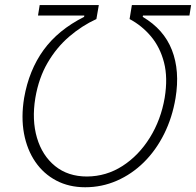

<svg xmlns="http://www.w3.org/2000/svg" viewBox="-20 -748 793 777"><path d="M77.6 -351.6Q97.2 -463.9 156.2 -545.4Q215.3 -627 320.3 -679.7L321.3 -685.1H133.8L140.6 -727.5H379.9L370.1 -670.9Q311.5 -644 260.3 -600.1Q209 -556.2 172.9 -494.4Q136.7 -432.6 123 -351.6Q108.4 -262.7 129.6 -190.4Q150.9 -118.2 203.1 -75.9Q255.4 -33.7 332 -33.7Q410.2 -34.2 475.8 -76.4Q541.5 -118.7 586.4 -190.9Q631.3 -263.2 646.5 -352.5Q659.7 -433.6 643.8 -495.1Q627.9 -556.6 591.1 -600.6Q554.2 -644.5 504.4 -670.9L513.7 -727.5H753.4L746.6 -685.1H558.6L557.6 -679.7Q643.1 -629.4 675.8 -545.4Q708.5 -461.4 690.4 -351.1Q677.2 -272 644 -205.6Q610.8 -139.2 562 -91.1Q513.2 -43 452.6 -16.6Q392.1 9.8 324.7 9.8Q259.3 9.8 207.8 -17.3Q156.2 -44.4 122.8 -93.3Q89.4 -142.1 77.1 -207.8Q64.9 -273.4 77.6 -351.6Z"/></svg>

Font: Inter 17pt ExtraLight
Style: Italic
Weight: 250
Italic angle: -9.3988°
Version: Version 4.001;git-66647c0bb